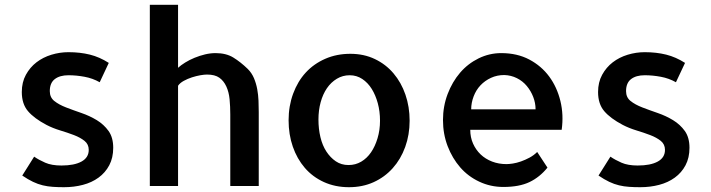

<svg xmlns="http://www.w3.org/2000/svg" viewBox="-20 -779 2977 804"><path d="M73.2 -43.9 123 -123Q142.6 -109.4 169.4 -97.7Q196.3 -85.9 237.3 -85.9Q291 -85.9 321.3 -102.5Q351.6 -119.1 351.6 -151.4Q351.6 -174.8 334 -189Q316.4 -203.1 289.6 -213.4Q262.7 -223.6 231.9 -232.9Q201.2 -242.2 174.8 -255.9Q123 -283.2 97.2 -313.5Q71.3 -343.8 71.3 -393.6Q71.3 -434.6 88.4 -465.8Q105.5 -497.1 132.8 -518.1Q160.2 -539.1 195.3 -549.8Q230.5 -560.5 266.6 -560.5Q315.4 -560.5 356.4 -550.3Q397.5 -540 435.5 -515.6L397.5 -434.6Q368.2 -451.2 334 -457.5Q299.8 -463.9 266.6 -463.9Q230.5 -463.9 209.5 -447.8Q188.5 -431.6 188.5 -397.5Q188.5 -371.1 207.5 -356Q226.6 -340.8 256.8 -329.1Q287.1 -317.4 321.3 -305.7Q355.5 -293.9 385.3 -275.9Q415 -257.8 434.6 -230.5Q454.1 -203.1 454.1 -160.2Q454.1 -118.2 437.5 -86.9Q420.9 -55.7 392.6 -35.2Q364.3 -14.6 327.1 -4.9Q290 4.9 248 4.9Q222.7 4.9 201.2 3.4Q179.7 2 159.2 -2.9Q138.7 -7.8 118.2 -17.6Q97.7 -27.3 73.2 -43.9Z M1063.5 0H944.3V-299.8Q944.3 -333 941.4 -363.3Q938.5 -393.6 927.7 -417Q917 -440.4 898.4 -453.6Q879.9 -466.8 846.7 -466.8Q835.9 -466.8 818.8 -463.9Q801.8 -460.9 783.7 -455.1Q765.6 -449.2 749.5 -440.4Q733.4 -431.6 725.6 -419.9V-414.1V-412.1V-195.3V-193.4V0H607.4V-758.8H725.6V-495.1Q737.3 -505.9 755.4 -517.1Q773.4 -528.3 794.9 -537.1Q816.4 -545.9 838.9 -551.3Q861.3 -556.6 882.8 -556.6Q926.8 -556.6 957 -538.1Q987.3 -519.5 1017.6 -490.2Q1034.2 -473.6 1043.5 -451.7Q1052.7 -429.7 1057.1 -405.8Q1061.5 -381.8 1062.5 -357.4Q1063.5 -333 1063.5 -309.6V-19.5Z M1447.3 -553.7Q1503.9 -553.7 1549.8 -531.7Q1595.7 -509.8 1627.9 -471.7Q1660.2 -433.6 1677.7 -382.8Q1695.3 -332 1695.3 -273.4Q1695.3 -214.8 1676.8 -163.6Q1658.2 -112.3 1624.5 -74.7Q1590.8 -37.1 1544.4 -16.1Q1498 4.9 1441.4 4.9Q1383.8 4.9 1336.4 -16.6Q1289.1 -38.1 1256.3 -76.2Q1223.6 -114.3 1206.1 -165Q1188.5 -215.8 1188.5 -275.4Q1188.5 -335 1207.5 -386.7Q1226.6 -438.5 1260.3 -475.1Q1293.9 -511.7 1341.8 -532.7Q1389.6 -553.7 1447.3 -553.7ZM1439.5 -87.9Q1468.8 -87.9 1492.7 -102.1Q1516.6 -116.2 1533.7 -141.1Q1550.8 -166 1561 -200.2Q1571.3 -234.4 1571.3 -273.4Q1571.3 -312.5 1562 -346.7Q1552.7 -380.9 1536.6 -406.7Q1520.5 -432.6 1497.1 -448.2Q1473.6 -463.9 1444.3 -463.9Q1415 -463.9 1390.6 -449.2Q1366.2 -434.6 1349.1 -409.7Q1332 -384.8 1322.8 -351.1Q1313.5 -317.4 1313.5 -278.3Q1313.5 -239.3 1321.8 -204.6Q1330.1 -169.9 1346.7 -144.5Q1363.3 -119.1 1386.2 -103.5Q1409.2 -87.9 1439.5 -87.9Z M2079.1 -556.6Q2145.5 -556.6 2196.3 -529.8Q2247.1 -502.9 2279.8 -458.5Q2312.5 -414.1 2326.7 -356Q2340.8 -297.9 2332 -235.4H1949.2Q1949.2 -204.1 1960.9 -177.7Q1972.7 -151.4 1992.7 -132.3Q2012.7 -113.3 2040.5 -102.5Q2068.4 -91.8 2100.6 -91.8Q2111.3 -91.8 2127.4 -94.2Q2143.6 -96.7 2161.6 -103Q2179.7 -109.4 2197.8 -119.1Q2215.8 -128.9 2229.5 -142.6L2272.5 -77.1Q2240.2 -37.1 2197.3 -16.6Q2154.3 3.9 2087.9 3.9Q2034.2 3.9 1987.3 -18.1Q1940.4 -40 1907.2 -78.1Q1874 -116.2 1854.5 -167Q1835 -217.8 1835 -276.4Q1835 -334 1854.5 -385.3Q1874 -436.5 1906.7 -474.6Q1939.5 -512.7 1984.4 -534.7Q2029.3 -556.6 2079.1 -556.6ZM2222.7 -321.3Q2222.7 -347.7 2212.9 -373Q2203.1 -398.4 2186 -418.9Q2168.9 -439.5 2144.5 -451.7Q2120.1 -463.9 2091.8 -464.8Q2061.5 -464.8 2036.1 -453.1Q2010.7 -441.4 1992.2 -421.9Q1973.6 -402.3 1963.4 -375.5Q1953.1 -348.6 1953.1 -321.3Z M2486.3 -43.9 2536.1 -123Q2555.7 -109.4 2582.5 -97.7Q2609.4 -85.9 2650.4 -85.9Q2704.1 -85.9 2734.4 -102.5Q2764.6 -119.1 2764.6 -151.4Q2764.6 -174.8 2747.1 -189Q2729.5 -203.1 2702.6 -213.4Q2675.8 -223.6 2645 -232.9Q2614.3 -242.2 2587.9 -255.9Q2536.1 -283.2 2510.3 -313.5Q2484.4 -343.8 2484.4 -393.6Q2484.4 -434.6 2501.5 -465.8Q2518.6 -497.1 2545.9 -518.1Q2573.2 -539.1 2608.4 -549.8Q2643.6 -560.5 2679.7 -560.5Q2728.5 -560.5 2769.5 -550.3Q2810.5 -540 2848.6 -515.6L2810.5 -434.6Q2781.2 -451.2 2747.1 -457.5Q2712.9 -463.9 2679.7 -463.9Q2643.6 -463.9 2622.6 -447.8Q2601.6 -431.6 2601.6 -397.5Q2601.6 -371.1 2620.6 -356Q2639.6 -340.8 2669.9 -329.1Q2700.2 -317.4 2734.4 -305.7Q2768.6 -293.9 2798.3 -275.9Q2828.1 -257.8 2847.7 -230.5Q2867.2 -203.1 2867.2 -160.2Q2867.2 -118.2 2850.6 -86.9Q2834 -55.7 2805.7 -35.2Q2777.3 -14.6 2740.2 -4.9Q2703.1 4.9 2661.1 4.9Q2635.7 4.9 2614.3 3.4Q2592.8 2 2572.3 -2.9Q2551.8 -7.8 2531.2 -17.6Q2510.7 -27.3 2486.3 -43.9Z"/></svg>

Font: Allerta
Style: Medium
Weight: 500
Designer: Matt McInerney
Foundry: Matt McInerney
Version: Version 1.0